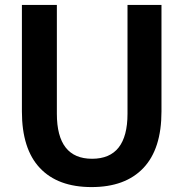

<svg xmlns="http://www.w3.org/2000/svg" viewBox="-20 -750 745 780"><path d="M211 -730V-288Q211 -105 354 -105Q498 -105 498 -288V-730H636V-297Q636 -145 562.5 -67.5Q489 10 352 10Q215 10 142 -67.5Q69 -145 69 -297V-730Z"/></svg>

Font: Mplus 1p Bold
Style: Bold
Weight: 700
Version: Version 1.061